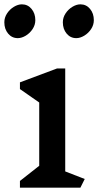

<svg xmlns="http://www.w3.org/2000/svg" viewBox="-37 -866 453 886"><path d="M45 -690Q18 -690 0.5 -711Q-17 -732 -17 -763Q-17 -785 -4.5 -804Q8 -823 27 -834.5Q46 -846 64 -846Q91 -846 108.5 -825Q126 -804 126 -773Q126 -751 113.5 -732Q101 -713 82 -701.5Q63 -690 45 -690ZM396 -773Q396 -751 383.5 -732Q371 -713 352 -701.5Q333 -690 315 -690Q288 -690 270.5 -711Q253 -732 253 -763Q253 -785 265.5 -804Q278 -823 297 -834.5Q316 -846 334 -846Q361 -846 378.5 -825Q396 -804 396 -773ZM354 -40 334 0H55V-31L144 -101V-393L55 -455V-486L226 -550H264V-75Z"/></svg>

Font: Inknut
Style: Antiqua
Weight: 400
Designer: Claus Eggers Srensen
Foundry: Claus Eggers Srensen
Version: Version 1.000; ttfautohint (v1.2) -l 7 -r 28 -G 50 -x 13 -D 